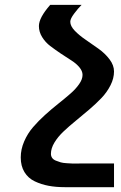

<svg xmlns="http://www.w3.org/2000/svg" viewBox="-20 -565 502 795"><path d="M452.1 111.8V210H248Q211.4 210 181.2 204.3Q150.9 198.7 123.8 185.8Q96.7 172.9 81.3 147.7Q65.9 122.6 65.9 86.9Q65.9 53.2 80.1 20.5Q94.2 -12.2 116.7 -38.3Q139.2 -64.5 166.5 -89.1Q193.8 -113.8 221.2 -135.5Q248.5 -157.2 271 -176.8Q293.5 -196.3 307.6 -216.6Q321.8 -236.8 321.8 -254.9Q321.8 -271 308.3 -286.9Q294.9 -302.7 274.9 -315.2Q254.9 -327.6 231.4 -343.5Q208 -359.4 188 -374.5Q168 -389.6 154.5 -411.4Q141.1 -433.1 141.1 -457Q141.1 -491.7 188 -544.9H317.9Q303.2 -530.3 287.1 -508.8Q271 -487.3 271 -475.1Q271 -457 289.6 -437.7Q308.1 -418.5 334.7 -400.4Q361.3 -382.3 388.2 -363Q415 -343.8 433.6 -319.3Q452.1 -294.9 452.1 -269Q452.1 -240.7 437.7 -212.2Q423.3 -183.6 400.4 -159.4Q377.4 -135.3 349.6 -111.6Q321.8 -87.9 293.7 -64.9Q265.6 -42 242.7 -20.3Q219.7 1.5 205.3 25.4Q190.9 49.3 190.9 71.8Q190.9 81.5 196 88.9Q201.2 96.2 211.7 100.3Q222.2 104.5 231.4 107.2Q240.7 109.9 256.3 110.8Q272 111.8 279.8 112.1Q287.6 112.3 302.2 112.1Q316.9 111.8 317.9 111.8Z"/></svg>

Font: Telcell.Market SemBd
Style: Regular
Weight: 600
Designer: Rasmus Andersson, Sedrak Mkrtchyan
Version: Version 3.019;git-0a5106e0b